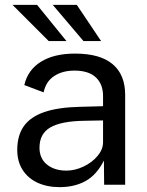

<svg xmlns="http://www.w3.org/2000/svg" viewBox="-20 -760 603 790"><path d="M309.5 -320.5 404 -323V-364.5Q404 -414 374.2 -441.8Q344.5 -469.5 286 -469.5Q237 -469.5 203 -447.2Q169 -425 159.5 -380L80 -410Q94.5 -472.5 148.5 -506Q202.5 -539.5 289 -539.5Q391.5 -539.5 443.2 -496.2Q495 -453 495 -369.5V0H408.5L407.5 -99.5Q378 -40.5 332.2 -15.2Q286.5 10 225.5 10Q174 10 134.5 -8.2Q95 -26.5 73 -61Q51 -95.5 51 -143Q51 -202.5 78 -240.8Q105 -279 162 -298.8Q219 -318.5 309.5 -320.5ZM253.5 -58Q288.5 -58 323.8 -74.8Q359 -91.5 381.5 -118.5Q404 -145.5 404 -174V-264.5L325.5 -263Q232 -261.5 187.2 -235.8Q142.5 -210 142.5 -152Q142.5 -108 173.2 -83Q204 -58 253.5 -58ZM396 -591H323.5L197 -740H296ZM132.5 -740 253.5 -591H180.5L31.5 -740Z"/></svg>

Font: 1883 Sans
Style: Regular
Weight: 400
Designer: 1883 Sans project is a fork of Public Sans.
Version: Version 1.009